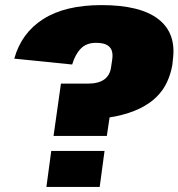

<svg xmlns="http://www.w3.org/2000/svg" viewBox="-20 -733 700 753"><path d="M656 -479Q650 -444 635.5 -412Q621 -380 594.5 -353.5Q568 -327 528 -307.5Q488 -288 432.5 -276.5Q377 -265 304 -265L420 -342L399 -200H190L219 -405H324Q366 -405 389 -421.5Q412 -438 416 -472L420 -499Q423 -518 419 -532.5Q415 -547 400.5 -556Q386 -565 356 -565Q319 -565 297 -542.5Q275 -520 263 -480L36 -503Q64 -604 150 -658.5Q236 -713 378 -713Q530 -713 601 -658Q672 -603 658 -499ZM390 -141 371 0H162L181 -141Z"/></svg>

Font: Pathway Extreme SemiCondensed Black
Style: Italic
Weight: 900
Width: 4
Italic angle: -8°
Version: Version 1.001;gftools[0.9.26]